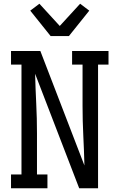

<svg xmlns="http://www.w3.org/2000/svg" viewBox="-20 -1008 640 1028"><path d="M234 0H39V-74H95V-662H39V-735H196L432 -122Q430 -202 426 -281.5Q422 -361 422 -441V-662H366V-735H561V-662H505V0H404L168 -613Q170 -533 174 -453.5Q178 -374 178 -294V-74H234ZM251 -815 142 -951 191 -988 300 -869 409 -988 458 -951 349 -815Z"/></svg>

Font: Iosevka HT Extended
Style: Regular
Weight: 400
Width: 7
Monospace: yes
Designer: Belleve Invis
Foundry: Belleve Invis
Version: Version 32.3.0; ttfautohint (v1.8.4)